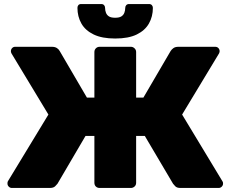

<svg xmlns="http://www.w3.org/2000/svg" viewBox="-20 -932 1142 952"><path d="M39 0Q30 0 23.5 -6.5Q17 -13 17 -22Q17 -30 19 -33L220 -364L37 -667Q34 -673 34 -678Q34 -687 40 -693.5Q46 -700 55 -700H237Q253 -700 262.5 -693.5Q272 -687 276 -679L411 -448H448V-674Q448 -685 455.5 -692.5Q463 -700 474 -700H629Q639 -700 647 -692.5Q655 -685 655 -674V-448H691L826 -679Q831 -687 840 -693.5Q849 -700 865 -700H1047Q1057 -700 1063 -693.5Q1069 -687 1069 -678Q1069 -673 1066 -667L883 -364L1083 -33Q1086 -30 1086 -22Q1086 -13 1079.5 -6.5Q1073 0 1064 0H875Q857 0 849 -8.5Q841 -17 838 -21L698 -258H655V-26Q655 -14 647 -7Q639 0 629 0H474Q463 0 455.5 -7Q448 -14 448 -26V-258H404L265 -21Q262 -17 253.5 -8.5Q245 0 227 0ZM551 -741Q486 -741 444.5 -761Q403 -781 383.5 -815.5Q364 -850 364 -893Q364 -901 368.5 -906.5Q373 -912 383 -912H482Q491 -912 496 -906.5Q501 -901 501 -893Q501 -880 505.5 -868.5Q510 -857 520.5 -850.5Q531 -844 551 -844Q571 -844 581.5 -850.5Q592 -857 596.5 -868.5Q601 -880 601 -893Q601 -901 606 -906.5Q611 -912 620 -912H719Q728 -912 733 -906.5Q738 -901 738 -893Q738 -850 718.5 -815.5Q699 -781 658 -761Q617 -741 551 -741Z"/></svg>

Font: Rubik ExtraBold
Style: Regular
Weight: 800
Designer: Hubert and Fischer
Foundry: Hubert and Fischer
Version: Version 2.300;gftools[0.9.30]